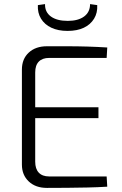

<svg xmlns="http://www.w3.org/2000/svg" viewBox="-20 -917 597 938"><path d="M209 -691Q258 -691 308 -691Q358 -691 407.5 -689.5Q457 -688 504 -685L501 -634H220Q187 -634 169.5 -616Q152 -598 152 -563V-127Q152 -92 169.5 -73.5Q187 -55 220 -55H501L504 -5Q457 -2 407.5 -1Q358 0 308 0.5Q258 1 209 1Q154 1 120.5 -30.5Q87 -62 87 -113V-577Q87 -629 120.5 -660Q154 -691 209 -691ZM104 -393H461V-340H104ZM420 -897 455 -892Q457 -854 439.5 -825.5Q422 -797 389.5 -781.5Q357 -766 310 -766Q264 -766 231 -781.5Q198 -797 180.5 -825.5Q163 -854 165 -892L200 -897Q199 -858 228.5 -836.5Q258 -815 311 -815Q362 -815 391 -836.5Q420 -858 420 -897Z"/></svg>

Font: Exo 2 Light
Style: Regular
Weight: 300
Designer: Natanael Gama
Foundry: Natanael Gama
Version: Version 2.010